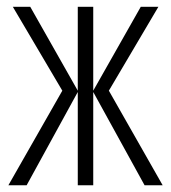

<svg xmlns="http://www.w3.org/2000/svg" viewBox="-20 -550 508 570"><path d="M256.8 -529.8V-280.8L397.9 -529.8H450.2L303.2 -280.8L462.9 0H409.2L256.8 -276.9V0H210.9V-276.9L59.1 0H4.9L165 -280.8L18.1 -529.8H69.8L210.9 -280.8V-529.8Z"/></svg>

Font: Germano
Style: Regular
Weight: 300
Width: 3
Foundry: Ascender Corporation
Version: Version 1.10; ttfautohint (v1.5)